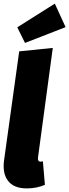

<svg xmlns="http://www.w3.org/2000/svg" viewBox="-21 -1030 385 1069"><path d="M284.2 -1009.8 344.2 -878.9 118.2 -791 75.2 -877.9ZM272.9 -763.2 190.9 -155.8Q187 -129.9 205.1 -129.9Q210 -129.9 217.8 -131.8L229 -1Q183.1 19 127.9 19Q56.2 19 23.7 -23.2Q-8.8 -65.4 2 -140.1L85.9 -744.1Z"/></svg>

Font: Fira Sans Compressed Heavy
Style: Italic
Weight: 900
Width: 3
Italic angle: -8°
Designer: Carrois Corporate & Edenspiekermann AG
Foundry: Carrois Corporate GbR & Edenspiekermann AG
Version: Version 4.203;PS 004.203;hotconv 1.0.88;makeotf.lib2.5.64775